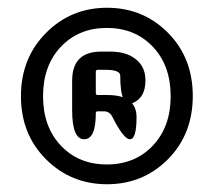

<svg xmlns="http://www.w3.org/2000/svg" viewBox="-20 -831 552 495"><path d="M256 -356Q163 -356 98.5 -420.5Q34 -485 34 -583Q34 -681 98.5 -746Q163 -811 256 -811Q349 -811 413 -746.5Q477 -682 477 -583.5Q477 -485 413 -420.5Q349 -356 256 -356ZM137 -455.5Q183 -407 255.5 -407Q328 -407 374 -455.5Q420 -504 420 -583Q420 -662 374 -710.5Q328 -759 255.5 -759Q183 -759 137 -710.5Q91 -662 91 -583Q91 -504 137 -455.5ZM197 -472Q166 -472 166 -547V-623Q166 -698 241 -698H264Q304 -698 328 -680Q355 -660 355 -624Q355 -579 322.5 -565.5Q290 -552 290 -636Q290 -651 252 -651H232Q227 -651 227 -646V-591Q227 -586 232 -586H257Q332 -586 332 -529Q332 -472 315 -472Q299 -472 270 -529Q263 -544 248 -544H232Q227 -544 227 -539Q227 -472 197 -472Z"/></svg>

Font: Resource Han Rounded JP
Style: Bold
Weight: 700
Designer: Cyano Hao (round all glyphs); Ryoko NISHIZUKA 西塚涼子 (kana, bopomofo & ideographs); Paul D. Hunt (Latin, Greek & Cyrillic)
Foundry: Cyano Hao
Version: 0.990